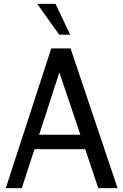

<svg xmlns="http://www.w3.org/2000/svg" viewBox="-20 -976 640 996"><path d="M344 -796H287L173 -956H268ZM590 0H490L422 -202H159L93 0H10L246 -725H346ZM397 -277 288 -600 183 -277Z"/></svg>

Font: Edlo
Style: Regular
Weight: 400
Monospace: yes
Version: Version 0.01